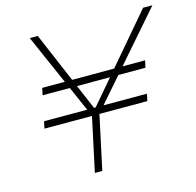

<svg xmlns="http://www.w3.org/2000/svg" viewBox="-101 -793 916 898"><g transform="rotate(-15 356.5 -344.0)"><path d="M250 0 306 -261H76L83 -295H292L119 -688H158L325 -295H333L668 -688H713L371 -295H581L574 -261H342L286 0ZM108 -414 115 -448H613L606 -414Z"/></g></svg>

Font: Saira SemiExpanded Thin
Style: Italic
Weight: 250
Width: 6
Italic angle: -12°
Designer: Hector Gatti with collaboration of the Omnibus-Type team
Foundry: Omnibus-Type
Version: Version 1.101